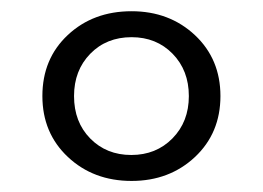

<svg xmlns="http://www.w3.org/2000/svg" viewBox="-20 -784 475 347"><path d="M56.6 -610.4Q56.6 -677.7 102.5 -720.7Q148.4 -763.7 217.8 -763.7Q286.1 -763.7 332.3 -720.5Q378.4 -677.2 378.4 -610.4Q378.4 -543.5 332.3 -500.2Q286.1 -457 217.8 -457Q148.9 -457 102.8 -500.2Q56.6 -543.5 56.6 -610.4ZM113.8 -610.4Q113.8 -563.5 143.1 -533.7Q172.4 -503.9 217.3 -503.9Q262.2 -503.9 291.7 -533.9Q321.3 -564 321.3 -610.4Q321.3 -656.7 292 -686.8Q262.7 -716.8 217.8 -716.8Q172.4 -716.8 143.1 -686.8Q113.8 -656.7 113.8 -610.4Z"/></svg>

Font: Spartan MB Med
Style: Regular
Weight: 500
Designer: Matt Bailey, Mirko Velimirovic
Foundry: Matt Bailey
Version: Version 1.005